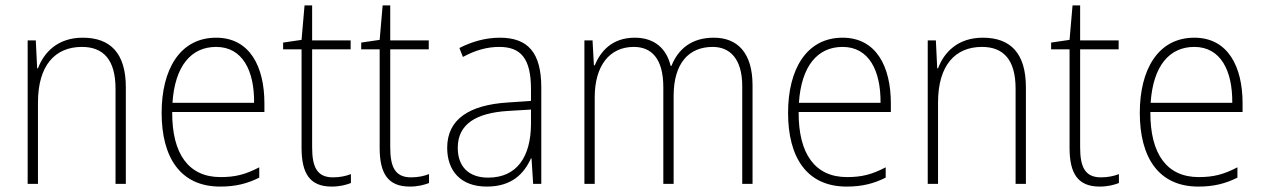

<svg xmlns="http://www.w3.org/2000/svg" viewBox="-20 -678 4656 708"><path d="M285 -539C193 -539 142 -485 120 -426H117L112 -529H82V0H120V-300C120 -438 184 -505 282 -505C361 -505 406 -458 406 -351V0H444V-356C444 -482 387 -539 285 -539Z M777 -539C643 -539 576 -421 576 -262C576 -99 644 10 792 10C849 10 892 -1 936 -23V-61C884 -34 847 -25 793 -25C676 -25 614 -110 615 -265H955V-297C955 -431 902 -539 777 -539ZM777 -505C874 -505 918 -418 917 -299H616C625 -435 685 -505 777 -505Z M1208 -24C1149 -24 1131 -62 1131 -135V-496H1273V-529H1131V-658H1103L1092 -531L1024 -521V-496H1092V-133C1092 -39 1122 10 1203 10C1233 10 1255 4 1274 -3V-36C1256 -29 1234 -24 1208 -24Z M1496 -24C1437 -24 1419 -62 1419 -135V-496H1561V-529H1419V-658H1391L1380 -531L1312 -521V-496H1380V-133C1380 -39 1410 10 1491 10C1521 10 1543 4 1562 -3V-36C1544 -29 1522 -24 1496 -24Z M1823 -539C1770 -539 1719 -524 1674 -501L1687 -468C1735 -494 1778 -505 1821 -505C1901 -505 1938 -462 1938 -349V-306L1852 -300C1710 -291 1629 -238 1629 -133C1629 -49 1678 10 1775 10C1867 10 1912 -37 1938 -94H1940L1946 0H1976V-355C1976 -484 1927 -539 1823 -539ZM1855 -269 1938 -274V-219C1937 -101 1887 -23 1780 -23C1709 -23 1668 -63 1668 -133C1668 -220 1735 -262 1855 -269Z M2612 -539C2531 -539 2481 -498 2456 -435H2453C2438 -499 2393 -539 2321 -539C2235 -539 2194 -487 2173 -437H2170L2165 -529H2135V0H2173V-319C2173 -436 2228 -505 2317 -505C2381 -505 2426 -464 2426 -356V0H2464V-324C2464 -445 2520 -505 2608 -505C2671 -505 2717 -462 2717 -360V0H2755V-363C2755 -484 2699 -539 2612 -539Z M3087 -539C2953 -539 2886 -421 2886 -262C2886 -99 2954 10 3102 10C3159 10 3202 -1 3246 -23V-61C3194 -34 3157 -25 3103 -25C2986 -25 2924 -110 2925 -265H3265V-297C3265 -431 3212 -539 3087 -539ZM3087 -505C3184 -505 3228 -418 3227 -299H2926C2935 -435 2995 -505 3087 -505Z M3604 -539C3512 -539 3461 -485 3439 -426H3436L3431 -529H3401V0H3439V-300C3439 -438 3503 -505 3601 -505C3680 -505 3725 -458 3725 -351V0H3763V-356C3763 -482 3706 -539 3604 -539Z M4040 -24C3981 -24 3963 -62 3963 -135V-496H4105V-529H3963V-658H3935L3924 -531L3856 -521V-496H3924V-133C3924 -39 3954 10 4035 10C4065 10 4087 4 4106 -3V-36C4088 -29 4066 -24 4040 -24Z M4384 -539C4250 -539 4183 -421 4183 -262C4183 -99 4251 10 4399 10C4456 10 4499 -1 4543 -23V-61C4491 -34 4454 -25 4400 -25C4283 -25 4221 -110 4222 -265H4562V-297C4562 -431 4509 -539 4384 -539ZM4384 -505C4481 -505 4525 -418 4524 -299H4223C4232 -435 4292 -505 4384 -505Z"/></svg>

Font: Noto Sans Lao SemiCondensed ExtraLight
Style: Regular
Weight: 200
Width: 4
Designer: Monotype Design Team
Foundry: Monotype Imaging Inc.
Version: Version 2.003